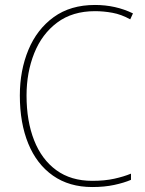

<svg xmlns="http://www.w3.org/2000/svg" viewBox="-20 -744 585 774"><path d="M363 -699Q272 -699 210.5 -653Q149 -607 118 -529.5Q87 -452 87 -359Q87 -256 117.5 -178.5Q148 -101 207 -58Q266 -15 352 -15Q402 -15 440.5 -23.5Q479 -32 508 -44V-19Q480 -7 440.5 1.5Q401 10 352 10Q259 10 193.5 -36Q128 -82 94 -165Q60 -248 60 -359Q60 -460 94.5 -543Q129 -626 196.5 -675Q264 -724 363 -724Q446 -724 516 -690L505 -666Q469 -686 433 -692.5Q397 -699 363 -699Z"/></svg>

Font: Noto Sans Bengali SemiCondensed Thin
Style: Regular
Weight: 100
Width: 4
Designer: Joana Ranito - Universal Thirst; Jelle Bosma - Monotype Design Team
Foundry: Universal Thirst ehf.
Version: Version 3.000; ttfautohint (v1.8.4.7-5d5b)